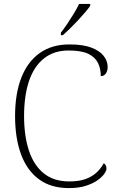

<svg xmlns="http://www.w3.org/2000/svg" viewBox="-20 -951 604 981"><path d="M332 10Q240 10 179 -35Q118 -80 87.5 -162.5Q57 -245 57 -358Q57 -472 89 -554Q121 -636 183 -680Q245 -724 335 -724Q405 -724 447.5 -707.5Q490 -691 510 -665Q530 -639 530 -610Q530 -588 520.5 -575Q511 -562 495 -562Q495 -601 480 -630.5Q465 -660 430 -676.5Q395 -693 330 -693Q255 -693 204 -652Q153 -611 128 -536Q103 -461 103 -358Q103 -256 128 -181Q153 -106 204 -65Q255 -24 334 -24Q384 -24 418 -36.5Q452 -49 474.5 -70.5Q497 -92 510 -117Q517 -113 520.5 -106Q524 -99 524 -89Q524 -79 512.5 -62.5Q501 -46 477.5 -29.5Q454 -13 418 -1.5Q382 10 332 10ZM291 -784Q306 -803 323.5 -829Q341 -855 357.5 -882Q374 -909 384 -931H441V-921Q432 -908 415 -888Q398 -868 377.5 -846Q357 -824 337 -804.5Q317 -785 301 -771H291Z"/></svg>

Font: Noto Serif Gujarati ExtraLight
Style: Regular
Weight: 250
Version: Version 2.102